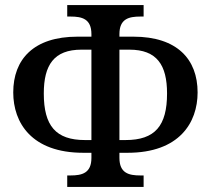

<svg xmlns="http://www.w3.org/2000/svg" viewBox="-20 -734 830 754"><path d="M244 0H544V-45H531C486 -45 449 -54 449 -114V-134H481C684 -134 756 -252 756 -371C756 -501 676 -590 504 -590H449V-600C449 -660 486 -669 531 -669H544V-714H244V-669H257C302 -669 339 -660 339 -600V-590H284C112 -590 32 -501 32 -371C32 -252 104 -134 307 -134H339V-114C339 -54 302 -45 257 -45H244ZM314 -184C199 -184 152 -240 152 -367C152 -479 192 -539 300 -539H339V-184ZM449 -184V-539H488C596 -539 636 -479 636 -367C636 -240 589 -184 473 -184Z"/></svg>

Font: Noto Serif Thai Medium
Style: Regular
Weight: 500
Designer: Monotype Design Team
Foundry: Monotype Imaging Inc.
Version: Version 1.901;PS 001.901;hotconv 1.0.88;makeotf.lib2.5.64775